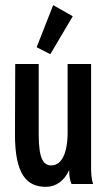

<svg xmlns="http://www.w3.org/2000/svg" viewBox="-20 -713 415 744"><path d="M175 -503 262 -650 186 -693 122 -530ZM158 11C197 11 230 -13 248 -54C248 -33 250 -17 257 0H341C333 -23 333 -46 333 -73V-465H242V-200C242 -116 217 -72 179 -72C150 -72 130 -94 130 -191V-465H39L38 -197C37 -36 84 11 158 11Z"/></svg>

Font: Inconsolata Condensed
Style: Bold
Weight: 700
Width: 3
Monospace: yes
Designer: Raph Levien, Cyreal, Brenton Simpson
Foundry: Raph Levien, Cyreal, Google
Version: Version 3.100